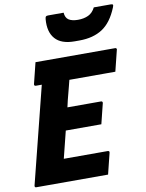

<svg xmlns="http://www.w3.org/2000/svg" viewBox="-101 -1019 829 1090"><g transform="rotate(-10 313.5 -474.5)"><path d="M18 0Q8 0 10 -11L150 -568H115Q110 -568 108 -571.5Q106 -575 107 -579Q115 -612 122 -639.5Q129 -667 137 -700H596Q601 -700 603.5 -696.5Q606 -693 604 -689Q596 -656 589 -628.5Q582 -601 574 -568H309Q304 -549 299.5 -530.5Q295 -512 290 -494Q285 -475 280 -455.5Q275 -436 271 -416H465Q470 -416 472 -412.5Q474 -409 473 -405Q471 -396 465.5 -375Q460 -354 454.5 -330.5Q449 -307 444 -288H239Q229 -249 219.5 -210Q210 -171 200 -132H453Q464 -132 462 -121Q458 -105 449 -69Q440 -33 432 0ZM517 -949H614Q624 -949 626.5 -945.5Q629 -942 624 -930Q591 -848 537.5 -813Q484 -778 404 -778H376Q300 -778 265 -817.5Q230 -857 236 -930Q237 -942 240.5 -945.5Q244 -949 254 -949H343Q345 -919 364 -907Q383 -895 417 -895Q451 -895 476.5 -907Q502 -919 517 -949Z"/></g></svg>

Font: Recursive Sn Lnr St XBd
Style: Italic
Weight: 800
Italic angle: -15°
Version: Version 1.079;hotconv 1.0.112;makeotfexe 2.5.65598; ttfautoh